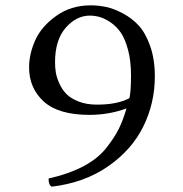

<svg xmlns="http://www.w3.org/2000/svg" viewBox="-20 -678 680 712"><path d="M460 -314Q465.8 -338.9 465.8 -398.9Q465.8 -452.1 454.8 -493.2Q443.8 -534.2 428 -557.1Q412.1 -580.1 390.1 -595Q368.2 -609.9 349.6 -615Q331.1 -620.1 313 -620.1Q263.2 -620.1 223.6 -575Q184.1 -529.8 184.1 -446.8Q184.1 -427.7 187 -409.4Q189.9 -391.1 200 -368.7Q210 -346.2 226.1 -329.6Q242.2 -313 271.5 -301.5Q300.8 -290 339.8 -290Q415 -290 460 -314ZM449.2 -275.9Q383.3 -252 312 -252Q196.8 -252 142.3 -301.5Q87.9 -351.1 87.9 -428.2Q87.9 -478 110.8 -529.1Q133.8 -580.1 188.5 -619.1Q243.2 -658.2 315.9 -658.2Q344.7 -658.2 373.8 -652.1Q402.8 -646 436.5 -627.9Q470.2 -609.9 495.1 -582.5Q520 -555.2 537.1 -506.6Q554.2 -458 554.2 -395Q554.2 -294.9 511 -208Q467.8 -121.1 379.9 -60.5Q292 0 171.9 14.2Q159.7 8.3 160.2 -16.1Q236.3 -33.2 290.3 -62Q344.2 -90.8 375 -130.4Q405.8 -169.9 420.9 -200.9Q436 -231.9 449.2 -275.9Z"/></svg>

Font: Linux Libertine Mono
Style: Mono
Weight: 400
Designer: Philipp H. Poll
Foundry: Philipp H. Poll
Version: Version 5.1.7 ; ttfautohint (v0.9)